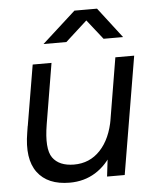

<svg xmlns="http://www.w3.org/2000/svg" viewBox="-52 -757 662 813"><g transform="rotate(-5 279.0 -350.0)"><path d="M382.2 -92 450.2 -500H530.2L446.2 0H371.2ZM236.2 -62.8Q303.3 -62.5 348.2 -110.3Q393.2 -158.2 407.7 -243.2L446.7 -239.8Q432.8 -160.3 401.2 -104Q369.5 -47.7 321.4 -17.8Q273.3 12 212 12Q118.3 12 75.1 -46Q31.8 -104 50.8 -215.7L55 -242.3H135.8Q118.8 -139.5 146 -101.3Q173.2 -63.2 236.2 -62.8ZM98.8 -500H178.8L135.8 -242.3L51.7 -220.7ZM294.8 -712H389.8V-710.3L249.2 -582.5H152ZM305.8 -711.2 307.5 -712H390.8L490.3 -582.5H407.3Z"/></g></svg>

Font: Oak Sans Light Italic
Style: Regular
Weight: 400
Italic angle: -9.5°
Foundry: Erik Kennedy, Walven
Version: Version 1.000;Glyphs 3.1.2 (3151)